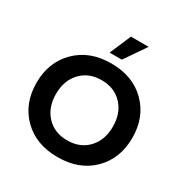

<svg xmlns="http://www.w3.org/2000/svg" viewBox="-200 -1050 1179 1222"><g transform="rotate(30 390.0 -439.0)"><path d="M38 -334Q38 -485 135 -581.5Q232 -678 390 -678Q549 -678 645.5 -582Q742 -486 742 -334Q742 -182 645.5 -86Q549 10 390 10Q231 10 134.5 -86Q38 -182 38 -334ZM238.5 -174Q296 -113 390 -113Q484 -113 541.5 -174Q599 -235 599 -334Q599 -433 541.5 -494Q484 -555 390 -555Q296 -555 238.5 -494Q181 -433 181 -334Q181 -235 238.5 -174ZM435 -732H345L412 -888H542Z"/></g></svg>

Font: Gantari
Style: Bold
Weight: 700
Designer: Anugrah Pasau
Foundry: Lafontype
Version: Version 1.000